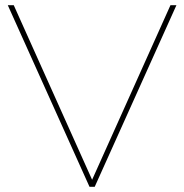

<svg xmlns="http://www.w3.org/2000/svg" viewBox="-20 -720 710 740"><path d="M325 0 10 -700H33L340 -16H330L637 -700H660L345 0Z"/></svg>

Font: Montserrat Alternates Thin
Style: Regular
Weight: 100
Designer: Julieta Ulanovsky
Foundry: Julieta Ulanovsky
Version: Version 9.000